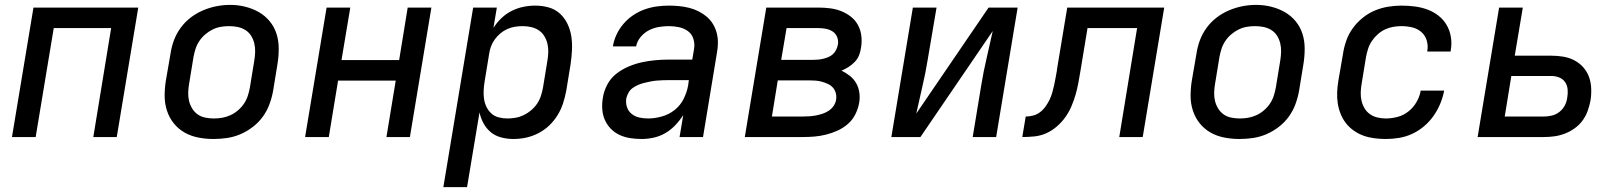

<svg xmlns="http://www.w3.org/2000/svg" viewBox="-20 -561 6640 786"><path d="M29 0 117 -530H546L458 0H362L435 -446H200L126 0Z M854 8Q822 8 791.5 2Q761 -4 735.5 -18.5Q710 -33 691.5 -56Q673 -79 663.5 -108Q654 -137 654 -168.5Q654 -200 659 -231L678 -341Q682 -369 692 -396Q702 -423 719.5 -447Q737 -471 760.5 -489Q784 -507 811 -518.5Q838 -530 866 -535.5Q894 -541 922 -541Q954 -541 984 -533.5Q1014 -526 1039.5 -511.5Q1065 -497 1084 -474Q1103 -451 1112 -422.5Q1121 -394 1121 -362Q1121 -330 1116 -299L1098 -189Q1093 -161 1083 -134Q1073 -107 1056 -83.5Q1039 -60 1015 -41.5Q991 -23 964 -11.5Q937 0 909 4Q881 8 854 8ZM855 -76Q873 -76 890 -79Q907 -82 923.5 -89.5Q940 -97 954.5 -109.5Q969 -122 979 -137Q989 -152 994.5 -169Q1000 -186 1003 -203L1021 -313Q1024 -331 1024.5 -349Q1025 -367 1021 -383.5Q1017 -400 1008 -414.5Q999 -429 984.5 -438Q970 -447 953 -450.5Q936 -454 918 -454Q900 -454 883 -451Q866 -448 850 -440Q834 -432 820 -420Q806 -408 796 -393Q786 -378 780.5 -361Q775 -344 772 -327L754 -217Q751 -200 750.5 -182Q750 -164 754 -147.5Q758 -131 767 -116.5Q776 -102 789.5 -92.5Q803 -83 820.5 -79.5Q838 -76 855 -76Z M1229 0 1317 -530H1414L1378 -315H1614L1649 -530H1746L1658 0H1562L1600 -231H1364L1326 0Z M1795 205 1917 -530H2014L2000 -447Q2014 -469 2033 -487Q2052 -505 2075 -516.5Q2098 -528 2122.5 -533Q2147 -538 2171 -538Q2200 -538 2226.5 -530.5Q2253 -523 2272.5 -505Q2292 -487 2303.5 -462.5Q2315 -438 2319 -411Q2323 -384 2321.5 -355.5Q2320 -327 2316 -299L2298 -189Q2293 -163 2285 -138Q2277 -113 2262.5 -89.5Q2248 -66 2228 -47Q2208 -28 2183.5 -15.5Q2159 -3 2133.5 2.5Q2108 8 2081 8Q2056 8 2031.5 1.5Q2007 -5 1989 -20Q1971 -35 1959.5 -56Q1948 -77 1943 -101L1892 205ZM2057 -76Q2074 -76 2091 -79Q2108 -82 2124.5 -90Q2141 -98 2155 -110Q2169 -122 2179 -137Q2189 -152 2194.5 -169Q2200 -186 2203 -203L2221 -313Q2224 -330 2224.5 -348Q2225 -366 2221 -382.5Q2217 -399 2208 -413.5Q2199 -428 2185.5 -437Q2172 -446 2155 -450Q2138 -454 2120 -454Q2104 -454 2088 -451.5Q2072 -449 2056.5 -442Q2041 -435 2028 -424Q2015 -413 2005 -399Q1995 -385 1989.5 -369.5Q1984 -354 1982 -338L1964 -228Q1961 -210 1960 -191.5Q1959 -173 1961.5 -156Q1964 -139 1971.5 -123.5Q1979 -108 1991.5 -96.5Q2004 -85 2021.5 -80.5Q2039 -76 2057 -76Z M2606 8Q2583 8 2560 4.5Q2537 1 2516.5 -8.5Q2496 -18 2480.5 -34Q2465 -50 2456 -70.5Q2447 -91 2445.5 -114.5Q2444 -138 2448 -161Q2452 -188 2466 -214.5Q2480 -241 2503 -259Q2526 -277 2553 -288.5Q2580 -300 2607.5 -306Q2635 -312 2662.5 -314.5Q2690 -317 2718 -317H2814L2821 -359Q2825 -380 2819 -400.5Q2813 -421 2797 -433Q2781 -445 2760.5 -449.5Q2740 -454 2718 -454Q2698 -454 2677 -450.5Q2656 -447 2636.5 -437Q2617 -427 2602.5 -409.5Q2588 -392 2584 -371H2489Q2493 -396 2504 -419.5Q2515 -443 2532.5 -463.5Q2550 -484 2572.5 -499Q2595 -514 2619 -522.5Q2643 -531 2668 -534.5Q2693 -538 2718 -538Q2739 -538 2760 -536Q2781 -534 2801 -529Q2821 -524 2839 -515Q2857 -506 2872 -493.5Q2887 -481 2897.5 -464.5Q2908 -448 2913.5 -428Q2919 -408 2919 -387Q2919 -366 2915 -345L2858 0H2762L2777 -90Q2763 -68 2744.5 -48.5Q2726 -29 2703.5 -16Q2681 -3 2656 2.5Q2631 8 2606 8ZM2633 -76Q2660 -76 2689 -84Q2718 -92 2741.5 -110.5Q2765 -129 2778.5 -156Q2792 -183 2797 -211L2800 -233H2718Q2705 -233 2692.5 -232.5Q2680 -232 2668 -231Q2656 -230 2643.5 -227.5Q2631 -225 2618.5 -222Q2606 -219 2594 -214Q2582 -209 2571 -201.5Q2560 -194 2553.5 -182.5Q2547 -171 2544 -159Q2541 -140 2546.5 -123Q2552 -106 2565.5 -95Q2579 -84 2596.5 -80Q2614 -76 2633 -76Z M3029 0 3117 -530H3330Q3354 -530 3378 -527Q3402 -524 3423.5 -515.5Q3445 -507 3463 -493Q3481 -479 3492 -459Q3503 -439 3506 -415Q3509 -391 3505 -367Q3503 -351 3497 -335.5Q3491 -320 3479.5 -308Q3468 -296 3454 -287Q3440 -278 3425 -272Q3443 -263 3459 -250.5Q3475 -238 3485 -220.5Q3495 -203 3498 -181.5Q3501 -160 3497 -139Q3493 -116 3481.5 -93Q3470 -70 3451 -53.5Q3432 -37 3409 -26.5Q3386 -16 3362 -10Q3338 -4 3314.5 -2Q3291 0 3267 0ZM3178 -316H3309Q3320 -316 3330 -317Q3340 -318 3350.5 -320.5Q3361 -323 3371.5 -327.5Q3382 -332 3390 -339.5Q3398 -347 3403 -357Q3408 -367 3410 -378Q3413 -393 3407.5 -408Q3402 -423 3389.5 -431.5Q3377 -440 3361.5 -443Q3346 -446 3330 -446H3200ZM3140 -84H3267Q3281 -84 3294.5 -85Q3308 -86 3321 -88.5Q3334 -91 3347.5 -95.5Q3361 -100 3373 -108Q3385 -116 3393 -128Q3401 -140 3403 -154Q3405 -167 3401.5 -180Q3398 -193 3389.5 -202.5Q3381 -212 3369 -217.5Q3357 -223 3344.5 -226.5Q3332 -230 3318.5 -231Q3305 -232 3291 -232H3164Z M3629 0 3717 -530H3814L3778 -318Q3769 -262 3756 -207Q3743 -152 3731 -96L4027 -530H4146L4058 0H3962L3997 -212Q4006 -268 4019 -323Q4032 -378 4044 -434L3748 0Z M4165 0 4179 -84Q4194 -84 4209.5 -88Q4225 -92 4238 -102Q4251 -112 4260.5 -125.5Q4270 -139 4277 -153.5Q4284 -168 4288 -183Q4292 -198 4295.5 -213Q4299 -228 4301.5 -243.5Q4304 -259 4307 -274Q4307 -274 4307 -275Q4307 -276 4307 -276V-279Q4308 -280 4308 -281Q4308 -282 4308 -283L4349 -530H4746L4658 0H4562L4635 -446H4432L4403 -270Q4399 -246 4394.5 -221.5Q4390 -197 4383 -173Q4376 -149 4366 -125.5Q4356 -102 4341 -81Q4326 -60 4305.5 -42.5Q4285 -25 4262 -15Q4239 -5 4214 -2.5Q4189 0 4165 0Z M5054 8Q5022 8 4991.5 2Q4961 -4 4935.5 -18.5Q4910 -33 4891.5 -56Q4873 -79 4863.5 -108Q4854 -137 4854 -168.5Q4854 -200 4859 -231L4878 -341Q4882 -369 4892 -396Q4902 -423 4919.5 -447Q4937 -471 4960.5 -489Q4984 -507 5011 -518.5Q5038 -530 5066 -535.5Q5094 -541 5122 -541Q5154 -541 5184 -533.5Q5214 -526 5239.5 -511.5Q5265 -497 5284 -474Q5303 -451 5312 -422.5Q5321 -394 5321 -362Q5321 -330 5316 -299L5298 -189Q5293 -161 5283 -134Q5273 -107 5256 -83.5Q5239 -60 5215 -41.5Q5191 -23 5164 -11.5Q5137 0 5109 4Q5081 8 5054 8ZM5055 -76Q5073 -76 5090 -79Q5107 -82 5123.5 -89.5Q5140 -97 5154.5 -109.5Q5169 -122 5179 -137Q5189 -152 5194.5 -169Q5200 -186 5203 -203L5221 -313Q5224 -331 5224.5 -349Q5225 -367 5221 -383.5Q5217 -400 5208 -414.5Q5199 -429 5184.5 -438Q5170 -447 5153 -450.5Q5136 -454 5118 -454Q5100 -454 5083 -451Q5066 -448 5050 -440Q5034 -432 5020 -420Q5006 -408 4996 -393Q4986 -378 4980.5 -361Q4975 -344 4972 -327L4954 -217Q4951 -200 4950.5 -182Q4950 -164 4954 -147.5Q4958 -131 4967 -116.5Q4976 -102 4989.5 -92.5Q5003 -83 5020.5 -79.5Q5038 -76 5055 -76Z M5653 8Q5630 8 5606.5 5Q5583 2 5562 -5.5Q5541 -13 5522.5 -26Q5504 -39 5490.5 -56Q5477 -73 5468.5 -94Q5460 -115 5456.5 -137.5Q5453 -160 5454 -183.5Q5455 -207 5459 -231L5478 -341Q5482 -368 5491.5 -395Q5501 -422 5518 -445.5Q5535 -469 5558.5 -488Q5582 -507 5608.5 -518Q5635 -529 5662.5 -533.5Q5690 -538 5717 -538Q5745 -538 5772 -534.5Q5799 -531 5823.5 -522Q5848 -513 5868.5 -497Q5889 -481 5902 -459Q5915 -437 5919.5 -410Q5924 -383 5919 -356Q5919 -354 5919 -352.5Q5919 -351 5918 -350H5823Q5823 -351 5823 -351.5Q5823 -352 5823 -353Q5827 -375 5820.5 -396Q5814 -417 5798 -430.5Q5782 -444 5761 -449Q5740 -454 5717 -454Q5700 -454 5683 -451Q5666 -448 5650 -440.5Q5634 -433 5620 -420.5Q5606 -408 5596 -393Q5586 -378 5580.5 -361Q5575 -344 5572 -327L5554 -217Q5551 -200 5550.5 -182Q5550 -164 5554 -147.5Q5558 -131 5566.5 -117Q5575 -103 5588.5 -93.5Q5602 -84 5619 -80Q5636 -76 5653 -76Q5677 -76 5701.5 -82.5Q5726 -89 5746 -105Q5766 -121 5779 -143.5Q5792 -166 5796 -190H5892Q5887 -163 5876 -136.5Q5865 -110 5848.5 -86.5Q5832 -63 5809.5 -44Q5787 -25 5761 -13Q5735 -1 5707.5 3.5Q5680 8 5653 8Z M6029 0 6117 -530H6214L6181 -333H6331Q6356 -333 6380 -329Q6404 -325 6425 -314Q6446 -303 6461.5 -285.5Q6477 -268 6485 -246Q6493 -224 6494 -198.5Q6495 -173 6491 -149Q6487 -128 6479.5 -107Q6472 -86 6458.5 -67.5Q6445 -49 6426 -35.5Q6407 -22 6386 -14Q6365 -6 6343.5 -3Q6322 0 6301 0ZM6140 -84H6301Q6317 -84 6333.5 -88Q6350 -92 6364 -103Q6378 -114 6386 -129.5Q6394 -145 6396 -162Q6399 -178 6397.5 -195Q6396 -212 6387 -225Q6378 -238 6362.5 -244Q6347 -250 6331 -250H6167Z"/></svg>

Font: Iosevka Curly MdExObl
Style: Regular
Weight: 500
Width: 7
Italic angle: -9°
Monospace: yes
Designer: Belleve Invis
Foundry: Belleve Invis
Version: Version 11.1.0; ttfautohint (v1.8.3)